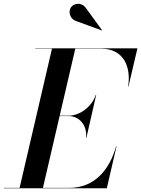

<svg xmlns="http://www.w3.org/2000/svg" viewBox="-66 -1009 756 1029"><path d="M342.5 -896 480.5 -845.5 481.5 -846.5 393.5 -967C368.5 -1000.5 327 -990.5 313.5 -968.5C298 -944 310.5 -905.5 342.5 -896ZM302 -387C359 -387 402.5 -337.5 395 -270.5H397L449.5 -500.5H447.5C425 -433.5 359 -389 302 -389H254L337.5 -748H478C595 -748 638 -652 620.5 -545H622.5L670.5 -750H123V-748H212.5L39 -2H-46V0H506.5L558.5 -225H556.5C520 -98 441 -2 304 -2H164L253.5 -387Z"/></svg>

Font: Bodoni* 96pt Medium
Style: Italic
Weight: 500
Italic angle: -13°
Version: Version 2.3